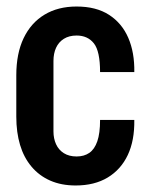

<svg xmlns="http://www.w3.org/2000/svg" viewBox="-20 -561 456 589"><path d="M212 8Q168 8 134 -7Q100 -22 76.5 -50Q53 -78 41.5 -116.5Q30 -155 30 -203V-330Q30 -397 52.5 -444Q75 -491 116.5 -516Q158 -541 215 -541Q275 -541 314.5 -515.5Q354 -490 373.5 -445Q393 -400 392 -340H287Q287 -404 268 -428Q249 -452 215 -452Q192 -452 176 -442Q160 -432 152 -414.5Q144 -397 144 -374V-158Q144 -136 152 -118.5Q160 -101 176 -91Q192 -81 215 -81Q238 -81 254 -92Q270 -103 278.5 -127.5Q287 -152 287 -193H392Q393 -130 372 -85.5Q351 -41 310.5 -16.5Q270 8 212 8Z"/></svg>

Font: Hubot Sans Condensed SemiBold
Style: Regular
Weight: 600
Width: 3
Designer: Deni Anggara
Foundry: GitHub, Inc., Subsidiary of Microsoft Corporation
Version: Version 2.000